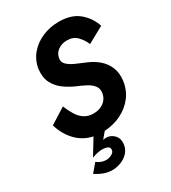

<svg xmlns="http://www.w3.org/2000/svg" viewBox="-229 -828 1064 1196"><g transform="rotate(-30 303.5 -230.0)"><path d="M149 -244 36 -173Q56 -103 103.5 -52.5Q151 -2 221 13L152 126Q173 118 195 113.5Q217 109 230 110Q248 110 264 117Q280 124 278 142Q277 159 257 169.5Q237 180 217 180Q183 180 151 156L102 214Q131 233 159.5 243.5Q188 254 224 254Q254 253 284 241Q314 229 335 205.5Q356 182 360 150Q365 110 342.5 85.5Q320 61 288 59Q274 59 262 62L299 18Q365 14 419 -12.5Q473 -39 509 -85Q545 -131 554 -194Q561 -249 543.5 -290.5Q526 -332 492 -361Q458 -390 413 -408Q382 -421 348.5 -435.5Q315 -450 294 -469.5Q273 -489 279 -518Q285 -550 312 -569Q339 -588 376 -588Q420 -588 447 -561Q474 -534 490 -496L607 -560Q586 -625 533 -669.5Q480 -714 390 -714Q325 -714 270 -690Q215 -666 179 -623Q143 -580 134 -522Q127 -463 148 -422.5Q169 -382 206 -355.5Q243 -329 282 -312Q314 -299 344 -283.5Q374 -268 391.5 -246Q409 -224 403 -190Q396 -153 366 -131.5Q336 -110 294 -110Q255 -110 228 -128Q201 -146 182.5 -176.5Q164 -207 149 -244Z"/></g></svg>

Font: Jost* 600 Semi Italic
Style: Italic
Weight: 600
Italic angle: -10°
Version: Version 3.200; ttfautohint (v0.97) -l 8 -r 50 -G 200 -x 14 -